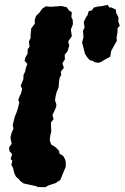

<svg xmlns="http://www.w3.org/2000/svg" viewBox="-20 -743 507 781"><path d="M135 18 127.4 14.4 101 8.6 75.8 3.2 63.2 -6 55.6 -15.2 45.2 -24 38.8 -36.6 33 -60.2 26.2 -72.8 30.4 -88.6 23.4 -96 29.2 -116.4 19 -127.6 16.6 -143 27.6 -158 22.4 -183.6 27.6 -203.8 35 -220 31.6 -234 40.2 -268 46.2 -282.8 52 -299.6 58.6 -326 54.4 -336.4 59.6 -351 65.6 -363 70 -382.4 64.2 -393.8 75 -420.8 75.8 -439 82.4 -452.2 84.6 -464.6 91.2 -483.2 80.2 -495.4 83.4 -509.4 92 -524.6 92.8 -543.2 100.2 -553 97.4 -574 104.6 -588.6 104.4 -601.2 107 -627.2 121.6 -647 121.4 -662.4 126.4 -677.8 140 -691 151.6 -707.4 166.4 -717.2 186.2 -715.4 218.6 -717.6 230.8 -718.6 251.2 -713.4 261.6 -699.8 272 -693.6 270.4 -673 275.8 -662 276.6 -644.8 268.2 -622.2 272.2 -596 257.6 -574.8 261.8 -557.2 254.4 -534 243.2 -520.6 244 -501.6 233.6 -485.4 240 -467.2 227.4 -451.6 229 -437.8 223.2 -428.4 220.4 -413.2 218.4 -387.4 209.6 -366.4 205.4 -347.6 204 -333.8 209 -319.8 208.8 -308 199.2 -287 193.4 -275.4 197.8 -258.4 187.2 -245 187.8 -223.8 188.6 -207.6 184.6 -192 182.4 -174.8 185.2 -162.6 190.2 -153.2 201 -147.6 208.6 -141.8 220.6 -128.6 221.6 -118.6 237.6 -108.2 245 -94.2 247.4 -84.4V-64.4L236 -37.4L225.2 -10.8L205.2 2.2L176.8 11.4L165.2 18.2ZM331 -674.6 336 -681 340.8 -697.8 353.8 -700.8 361.8 -712.4 380.8 -717 393.8 -718 417.4 -723.2 425.8 -711.8 432 -713.2 451.4 -704 452.6 -689.8 455.6 -684.4 462 -672.2 461 -655.8 467.2 -638.6 458 -627.6V-612.2L454 -589L455.4 -577.4L445.8 -560.2L432.2 -535.8L428.4 -512.2L411.4 -503.4L390 -490.4L379.6 -487.4L363.6 -490.6L358.4 -494.8L344.6 -498.6L332.4 -513L325.6 -524.8L321 -542.2L314 -570.2L319.4 -590.6L318.4 -607.2L317.8 -618.4L324 -631L320.6 -653.6Z"/></svg>

Font: Winky Rough
Style: Italic
Weight: 400
Italic angle: -8.97852°
Designer: Simon Atzbach
Foundry: typofactur
Version: Version 1.206